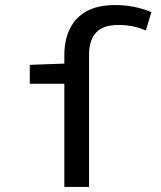

<svg xmlns="http://www.w3.org/2000/svg" viewBox="-20 -741 640 761"><path d="M235 0V-523Q235 -581 256.5 -626Q278 -671 322.5 -696Q367 -721 437 -721Q475 -721 510.5 -714Q546 -707 580 -693L558 -620Q530 -632 504.5 -637Q479 -642 448 -642Q388 -642 360.5 -611.5Q333 -581 333 -525V0ZM98 -409V-484L238 -489H298V-409Z"/></svg>

Font: Source Code Pro ExtraLight Medium
Style: Regular
Weight: 500
Monospace: yes
Version: Version 1.018;hotconv 1.0.116;makeotfexe 2.5.65601